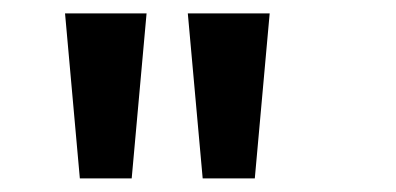

<svg xmlns="http://www.w3.org/2000/svg" viewBox="-20 -657 586 284"><path d="M378.9 -637.2 356.9 -393.1H279.8L257.8 -637.2ZM196.8 -637.2 174.8 -393.1H98.1L76.2 -637.2Z"/></svg>

Font: Anonymous Pro
Style: Bold
Weight: 700
Monospace: yes
Designer: Mark Simonson
Version: Version 1.003